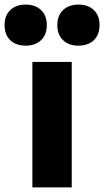

<svg xmlns="http://www.w3.org/2000/svg" viewBox="-98 -819 455 839"><path d="M43.5 0V-548.5H215.5V0ZM245 -619.5Q203 -619.5 177.8 -643.2Q152.5 -667 152.5 -709.5Q152.5 -751.5 177.8 -775.2Q203 -799 245 -799Q287 -799 312 -775.2Q337 -751.5 337 -709.5Q337 -667 312 -643.2Q287 -619.5 245 -619.5ZM14 -619.5Q-28 -619.5 -53 -643.2Q-78 -667 -78 -709.5Q-78 -751.5 -53 -775.2Q-28 -799 14 -799Q56 -799 81.2 -775.2Q106.5 -751.5 106.5 -709.5Q106.5 -667 81.2 -643.2Q56 -619.5 14 -619.5Z"/></svg>

Font: Encode Sans Condensed Condensed ExtraBold
Style: Regular
Weight: 800
Width: 3
Designer: Multiple Designers
Foundry: Impallari Type
Version: Version 3.000; ttfautohint (v1.8.3) -l 8 -r 50 -G 200 -x 14 